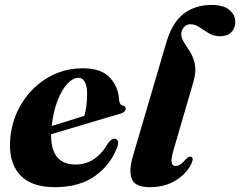

<svg xmlns="http://www.w3.org/2000/svg" viewBox="-20 -745 971 776"><path d="M455.5 -155.5Q430.5 -83 367 -35.8Q303.5 11.5 201 11.5Q103 11.5 57.5 -41.8Q12 -95 22 -190.5Q30 -268 70.2 -331.2Q110.5 -394.5 174 -431.8Q237.5 -469 315.5 -469Q389.5 -469 424.2 -431Q459 -393 461.5 -340Q463 -321 477 -318Q488 -316 488 -306.5Q488 -300 482.8 -294.2Q477.5 -288.5 463.5 -284.5Q447.5 -280 415.2 -270.5Q383 -261 343 -249Q303 -237 262 -224.8Q221 -212.5 186.5 -202.5Q185 -80 285.5 -80Q367.5 -80 418 -168Q432 -185.5 443.5 -184.5Q451.5 -184 455.5 -177Q459.5 -170 455.5 -155.5ZM297 -430.5Q274.5 -430.5 252 -406.2Q229.5 -382 212.5 -338.2Q195.5 -294.5 189 -236Q222.5 -246 258.8 -257.2Q295 -268.5 321 -277Q326 -293.5 329 -315.8Q332 -338 332 -365.5Q332.5 -395 323.2 -412.8Q314 -430.5 297 -430.5Z M834.5 -725Q883.5 -725 907.2 -704.8Q931 -684.5 931 -657Q931 -631 915 -614.8Q899 -598.5 869.5 -598.5Q844.5 -598.5 824.2 -610.5Q804 -622.5 786.2 -634.8Q768.5 -647 749.5 -647Q733.5 -647 723.2 -635.2Q713 -623.5 712.5 -607.5Q712.5 -590.5 724 -573.2Q735.5 -556 748.8 -534.5Q762 -513 767.8 -483.8Q773.5 -454.5 761.5 -413.5L682.5 -142.5Q670.5 -102 673.8 -88Q677 -74 689 -74Q698.5 -74 708.8 -80.5Q719 -87 732.5 -103Q744.5 -114.5 752.5 -111.5Q765 -106.5 752.5 -81.5Q732.5 -41 688.5 -14.8Q644.5 11.5 585.5 11.5Q526 11.5 512.8 -21.5Q499.5 -54.5 517.5 -115L653 -576Q676.5 -654.5 722.8 -689.8Q769 -725 834.5 -725Z"/></svg>

Font: Fraunces 72pt
Style: Bold Italic
Weight: 700
Italic angle: -16°
Version: Version 1.000;[b76b70a41]